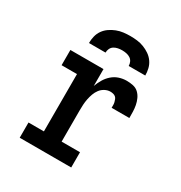

<svg xmlns="http://www.w3.org/2000/svg" viewBox="-175 -877 949 1004"><g transform="rotate(30 300.0 -375.0)"><path d="M87 0V-92H180V-438H87V-530H287V-428Q295 -450 307 -470.5Q319 -491 337 -507Q355 -523 377.5 -530.5Q400 -538 424 -538Q443 -538 462 -534Q481 -530 494.5 -517.5Q508 -505 516 -487.5Q524 -470 527.5 -451.5Q531 -433 531.5 -414Q532 -395 532 -376H425Q425 -385 425 -393Q425 -401 423 -409Q421 -417 418 -424.5Q415 -432 409 -437Q403 -442 394.5 -444Q386 -446 378 -446Q361 -446 345 -437.5Q329 -429 318.5 -415Q308 -401 302 -384.5Q296 -368 292.5 -350.5Q289 -333 288 -315.5Q287 -298 287 -281V-92H398V0ZM153 -610Q153 -631 158 -651.5Q163 -672 175 -689Q187 -706 204.5 -718Q222 -730 241.5 -737.5Q261 -745 281.5 -747.5Q302 -750 323 -750Q344 -750 364.5 -747.5Q385 -745 404.5 -737.5Q424 -730 441.5 -718Q459 -706 471 -689Q483 -672 488 -651.5Q493 -631 493 -610H393Q393 -623 387.5 -634.5Q382 -646 371.5 -652.5Q361 -659 348.5 -661.5Q336 -664 323 -664Q310 -664 297.5 -661.5Q285 -659 274.5 -652.5Q264 -646 258.5 -634.5Q253 -623 253 -610Z"/></g></svg>

Font: Iosevka Slab Semibold Extended
Style: Regular
Weight: 600
Width: 7
Monospace: yes
Designer: Belleve Invis
Foundry: Belleve Invis
Version: Version 11.1.0; ttfautohint (v1.8.3)